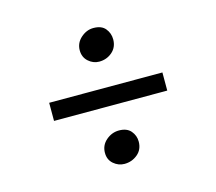

<svg xmlns="http://www.w3.org/2000/svg" viewBox="-83 -692 834 742"><g transform="rotate(-15 334.5 -321.0)"><path d="M336.5 -458Q312.5 -458 293.5 -475Q274.5 -492 274.5 -519.5Q274.5 -549 297.2 -569.2Q320 -589.5 347.5 -589.5Q380 -589.5 395.2 -570.8Q410.5 -552 410.5 -527.5Q410.5 -496 388.5 -477Q366.5 -458 336.5 -458ZM561 -354.5V-282H108V-354.5ZM266 -111.5Q266 -142 289 -161.8Q312 -181.5 340.5 -181.5Q372 -181.5 387.8 -163Q403.5 -144.5 403.5 -120.5Q403.5 -88.5 381 -69.8Q358.5 -51 328.5 -51Q304.5 -51 285.2 -67.5Q266 -84 266 -111.5Z"/></g></svg>

Font: Merriweather 24pt
Style: Regular
Weight: 400
Designer: Eben Sorkin
Foundry: Eben Sorkin
Version: Version 2.100